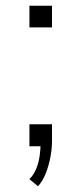

<svg xmlns="http://www.w3.org/2000/svg" viewBox="-20 -512 285 672"><path d="M113 140 83 115Q99 99 107.5 77Q116 55 119 32Q122 9 122 -8L131 0H83V-77H162V-17Q162 8 156.5 37.5Q151 67 140.5 94Q130 121 113 140ZM83 -416V-492H162V-416Z"/></svg>

Font: Nunito Sans 7pt ExtraLight
Style: Regular
Weight: 250
Designer: Vernon Adams
Foundry: Vernon Adams
Version: Version 3.101;gftools[0.9.27]